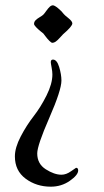

<svg xmlns="http://www.w3.org/2000/svg" viewBox="-20 -693 390 722"><path d="M36 -105Q36 -138 58 -180Q80 -222 106.5 -256Q133 -290 155 -334Q177 -378 177 -413Q177 -424 174 -439.5Q171 -455 171 -459Q171 -469 179 -469Q194 -469 202.5 -441Q211 -413 211 -390Q211 -354 165.5 -250Q120 -146 120 -116Q120 -77 152 -56.5Q184 -36 211 -36Q229 -36 247 -49Q265 -62 266 -62Q274 -62 274 -52Q274 -35 242.5 -13Q211 9 171 9Q117 9 76.5 -21Q36 -51 36 -105ZM108 -603Q108 -611 114 -617Q120 -623 129.5 -628.5Q139 -634 143 -638Q147 -642 154 -652Q161 -662 167 -667.5Q173 -673 179 -673Q185 -673 198.5 -662Q212 -651 220 -640Q222 -637 237 -625Q252 -613 252 -605Q252 -594 217 -564Q214 -561 205 -551Q196 -541 189.5 -536.5Q183 -532 177 -532Q173 -532 165.5 -539.5Q158 -547 151 -556.5Q144 -566 143 -567L133 -575Q123 -583 115.5 -591Q108 -599 108 -603Z"/></svg>

Font: OFL Sorts Mill Goudy TT
Style: Regular
Weight: 500
Version: Version 003.000